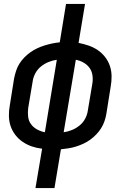

<svg xmlns="http://www.w3.org/2000/svg" viewBox="-20 -755 640 980"><path d="M161 205 195 4Q168 1 143 -7.5Q118 -16 96.5 -30.5Q75 -45 59 -65.5Q43 -86 34.5 -110.5Q26 -135 25.5 -162.5Q25 -190 30 -217L52 -355Q56 -374 62 -393Q68 -412 78.5 -429Q89 -446 103.5 -461Q118 -476 135 -488Q152 -500 170 -508.5Q188 -517 207.5 -523Q227 -529 246 -533Q265 -537 285 -539L317 -735H414L381 -536Q407 -531 432 -522.5Q457 -514 478.5 -499.5Q500 -485 516 -464.5Q532 -444 540.5 -419.5Q549 -395 549.5 -367.5Q550 -340 545 -313L523 -175Q520 -156 513.5 -137Q507 -118 496.5 -101Q486 -84 471.5 -69Q457 -54 440.5 -42Q424 -30 405.5 -21.5Q387 -13 368 -7Q349 -1 329.5 2Q310 5 291 7L258 205ZM209 -80 270 -450Q249 -447 228 -438.5Q207 -430 189.5 -416Q172 -402 161 -382Q150 -362 147 -341L124 -204Q121 -182 123.5 -160Q126 -138 138 -121.5Q150 -105 169 -94.5Q188 -84 209 -80ZM305 -80Q327 -83 347.5 -91.5Q368 -100 385.5 -114Q403 -128 414 -148Q425 -168 428 -189L451 -326Q455 -348 452 -370Q449 -392 437 -408.5Q425 -425 406.5 -435.5Q388 -446 367 -450Z"/></svg>

Font: Iosevka Curly Slab MdExObl
Style: Regular
Weight: 500
Width: 7
Italic angle: -9°
Monospace: yes
Designer: Belleve Invis
Foundry: Belleve Invis
Version: Version 11.1.0; ttfautohint (v1.8.3)